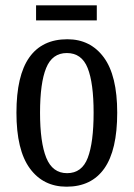

<svg xmlns="http://www.w3.org/2000/svg" viewBox="-20 -694 504 724"><path d="M231 10Q143 10 92.5 -59Q42 -128 42 -269Q42 -409 90.5 -477.5Q139 -546 234 -546Q321 -546 371.5 -477.5Q422 -409 422 -269Q422 -128 373.5 -59Q325 10 231 10ZM233 -41Q289 -41 311 -99Q333 -157 333 -269Q333 -381 310.5 -437.5Q288 -494 232 -494Q177 -494 154 -437.5Q131 -381 131 -269Q131 -157 154.5 -99Q178 -41 233 -41ZM116 -617V-674H345V-617Z"/></svg>

Font: Noto Serif Myanmar ExtraCondensed
Style: Regular
Weight: 400
Width: 2
Designer: Ben Mitchell and the Monotype Design Team
Foundry: Monotype Imaging Inc.
Version: Version 2.106; ttfautohint (v1.8.4.7-5d5b)